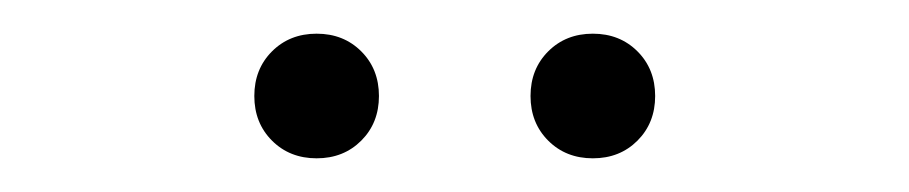

<svg xmlns="http://www.w3.org/2000/svg" viewBox="-20 -674 540 114"><path d="M168 -580Q152 -580 141.5 -590.5Q131 -601 131 -617Q131 -633 141.5 -643.5Q152 -654 168 -654Q184 -654 194.5 -643.5Q205 -633 205 -617Q205 -601 194.5 -590.5Q184 -580 168 -580ZM332 -580Q316 -580 305.5 -590.5Q295 -601 295 -617Q295 -633 305.5 -643.5Q316 -654 332 -654Q348 -654 358.5 -643.5Q369 -633 369 -617Q369 -601 358.5 -590.5Q348 -580 332 -580Z"/></svg>

Font: Spectral ExtraLight
Style: Italic
Weight: 275
Italic angle: -10°
Designer: Jean-Baptiste Levee
Foundry: Production Type
Version: Version 2.001